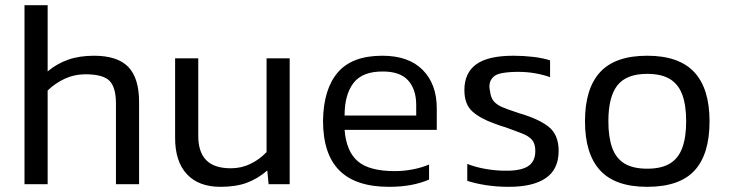

<svg xmlns="http://www.w3.org/2000/svg" viewBox="-20 -709 2805 739"><path d="M163.4 0V-360.7Q192.6 -389 229.6 -406.1Q266.7 -423.1 308.2 -423.1Q376.8 -423.1 401.6 -397.8Q426.3 -372.6 426.3 -310.4V0H515.3V-316.5Q515.3 -408.7 473.6 -451.6Q431.9 -494.5 341.7 -494.5Q285.6 -494.5 242.1 -479.2Q198.5 -463.8 163.4 -434.2V-688.9H74.3V0Z M1008.8 -52.8 1013.9 0H1095V-484.4H1006V-123.7Q979.3 -95.4 944.1 -78.3Q909 -61.3 868.4 -61.3Q804.5 -61.3 773.8 -92.5Q743.1 -123.8 743.1 -185.7V-484.4H654V-177.8Q654 -87.4 699.3 -38.6Q744.7 10.1 828.6 10.1Q887.8 10.1 930 -5.5Q972.2 -21.2 1008.8 -52.8Z M1631.4 -17.8V-75.8Q1602.4 -63.4 1568 -56.9Q1533.7 -50.4 1499.6 -50.4Q1401.3 -50.4 1357.1 -88.3Q1312.9 -126.1 1306.3 -209.1H1661.1V-292.3Q1661.1 -385.3 1606.9 -439.9Q1552.8 -494.5 1451.4 -494.5Q1335.4 -494.5 1280.3 -430.4Q1225.1 -366.3 1223.3 -244.6Q1223.3 -115.9 1286.3 -52.9Q1349.3 10.1 1477.4 10.1Q1522.6 10.1 1560.5 3.2Q1598.3 -3.6 1631.4 -17.8ZM1453.7 -433.8Q1520.2 -433.8 1551.1 -399.3Q1582 -364.9 1582 -304.2V-264.3H1306.3Q1306.3 -345.1 1340.7 -389.7Q1375.1 -434.3 1453.7 -433.8Z M2130.2 -128.2Q2130.2 -190.3 2091.9 -220.9Q2053.6 -251.5 1975.8 -274Q1932.5 -288.3 1912.2 -297.1Q1891.8 -305.9 1880.3 -319.6Q1868.8 -333.4 1866.3 -356.9Q1857.8 -392.8 1878.2 -412.1Q1887.1 -422.5 1910.5 -427.2Q1933.8 -431.9 1967.8 -432.4Q1972.5 -432.4 1976.6 -432.4Q2006.8 -432.4 2037.5 -427.3Q2068.3 -422.1 2097.2 -412.1V-476.6Q2071 -485.4 2032.9 -490Q1994.7 -494.5 1956.3 -494.5Q1858.1 -494.5 1812.7 -461.3Q1767.4 -428.2 1767.4 -362.3Q1767.4 -307.4 1798.3 -279.9Q1829.2 -252.4 1882.5 -233.7Q1897.3 -228.6 1906.9 -224.8Q1914.1 -222.4 1926.1 -218.9Q1963.4 -205.7 1983.7 -197.6Q2014 -186.5 2027.2 -171.4Q2040.4 -156.3 2040.4 -128.2Q2040.4 -90.2 2016.4 -72Q1992.5 -53.8 1939.7 -52Q1930.9 -52 1922.8 -52Q1888.3 -52 1849.6 -58.7Q1810.9 -65.3 1778.5 -78.1V-13Q1808.2 -3 1850.2 3.6Q1892.3 10.1 1938.8 10.1Q2031.8 10.1 2081 -23.7Q2130.2 -57.6 2130.2 -128.2Z M2711 -242.2Q2711 -368.1 2652.2 -431.3Q2593.4 -494.5 2470.9 -494.5Q2348 -494.5 2289.8 -431.3Q2231.6 -368.1 2231.6 -242.2Q2231.6 -116.7 2289.8 -53.3Q2348 10.1 2470.9 10.1Q2595.5 10.1 2653.2 -52.6Q2711 -115.3 2711 -242.2ZM2321.6 -242.2Q2321.6 -336.9 2356.6 -380.8Q2391.5 -424.7 2470.9 -424.7Q2525.5 -424.7 2558.3 -404.9Q2591.1 -385 2606.1 -344.6Q2621 -304.2 2621 -242.2Q2621 -180.6 2606.1 -140Q2591.1 -99.3 2558.3 -79.5Q2525.5 -59.7 2470.9 -59.7Q2416.9 -59.7 2383.9 -79.5Q2351 -99.3 2336.3 -140.2Q2321.6 -181 2321.6 -242.2Z"/></svg>

Font: Arad-FD-VF Thin
Style: Regular
Weight: 100
Designer: Mohammad Darvishi
Version: Version 1.010;September 21, 2024;FontCreator 15.0.0.2992 64-